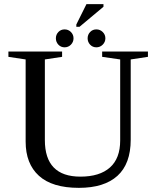

<svg xmlns="http://www.w3.org/2000/svg" viewBox="-20 -906 762 936"><path d="M565.9 -616.2 478 -628.9V-654.8H701.2V-628.9L617.2 -616.2V-225.1Q617.2 -107.4 552.5 -48.8Q487.8 9.8 364.7 9.8Q234.4 9.8 169.7 -49.1Q105 -107.9 105 -215.8V-616.2L21 -628.9V-654.8H282.7V-628.9L198.7 -616.2V-223.1Q198.7 -44.9 372.1 -44.9Q465.8 -44.9 515.9 -89.4Q565.9 -133.8 565.9 -221.2ZM352.1 -775.4V-786.6L401.4 -885.7H484.4V-873L367.7 -775.4ZM252.4 -719.2Q252.4 -737.3 264.6 -750Q276.9 -762.7 294.9 -762.7Q313 -762.7 325.7 -750Q338.4 -737.3 338.4 -719.2Q338.4 -701.2 325.7 -688.2Q313 -675.3 294.9 -675.3Q276.9 -675.3 264.6 -688.2Q252.4 -701.2 252.4 -719.2ZM407.2 -719.2Q407.2 -737.3 419.4 -750Q431.6 -762.7 449.7 -762.7Q467.8 -762.7 480.7 -750Q493.7 -737.3 493.7 -719.2Q493.7 -701.2 480.7 -688.2Q467.8 -675.3 449.7 -675.3Q431.6 -675.3 419.4 -688.2Q407.2 -701.2 407.2 -719.2Z"/></svg>

Font: Times New Roman
Style: Regular
Weight: 400
Designer: Steve Matteson
Foundry: Ascender Corporation
Version: Version 2.00.3